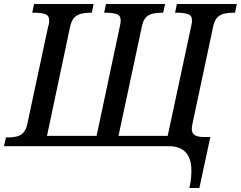

<svg xmlns="http://www.w3.org/2000/svg" viewBox="-41 -734 1209 964"><path d="M910 210Q914 193 916 178.5Q918 164 919 150Q920 136 920 124Q920 81 907 54Q894 27 869 13.5Q844 0 808 0H-21L-11 -44H1Q23 -44 42.5 -48.5Q62 -53 76 -67.5Q90 -82 96 -111L201 -602Q204 -609 205 -618Q206 -627 206 -631Q206 -656 186 -663Q166 -670 134 -670H121L130 -714H429L420 -670H408Q386 -670 366 -665Q346 -660 332 -645.5Q318 -631 311 -600L195 -52H444L561 -603Q563 -610 564 -618.5Q565 -627 565 -631Q565 -656 545 -663Q525 -670 493 -670H482L491 -714H788L778 -670H767Q745 -670 725.5 -665.5Q706 -661 692 -647Q678 -633 672 -604L554 -52H801L919 -603Q921 -610 922 -618.5Q923 -627 923 -631Q923 -656 903 -663Q883 -670 851 -670H838L847 -714H1148L1139 -670H1126Q1104 -670 1084.5 -665.5Q1065 -661 1051 -647Q1037 -633 1030 -604L925 -111Q920 -88 923.5 -74Q927 -60 942 -53Q957 -46 984 -46H1015L960 210Z"/></svg>

Font: ET Text
Style: Italic
Weight: 470
Italic angle: -12°
Designer: Monotype Design Team
Foundry: Monotype Imaging Inc.
Version: Version 2.009